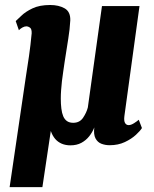

<svg xmlns="http://www.w3.org/2000/svg" viewBox="-20 -586 630 788"><path d="M154 182H19.5L72 -175Q78.5 -222.5 85.5 -266.8Q92.5 -311 99 -355.8Q105.5 -400.5 110 -449.5Q110.5 -467.5 102.8 -472.8Q95 -478 89 -478Q80.5 -478 71.8 -473Q63 -468 57.5 -462L44.5 -499.5Q51.5 -505.5 67.8 -521.5Q84 -537.5 113 -551.5Q142 -565.5 186 -565.5Q221 -565.5 245.2 -551.8Q269.5 -538 268.5 -502.5Q266.5 -465.5 260.2 -427.2Q254 -389 245.5 -333.5Q242.5 -312.5 239.5 -292.2Q236.5 -272 234.2 -253Q232 -234 230.8 -216Q229.5 -198 229.5 -181.5Q229.5 -159 231.8 -140.5Q234 -122 239.5 -109Q245 -96 255 -89Q265 -82 280.5 -82Q307 -82 321 -102.8Q335 -123.5 340.5 -145L398.5 -561H552.5L490.5 -109.5Q488 -90 493.2 -81.2Q498.5 -72.5 508 -72.5Q518 -72.5 530.8 -80.8Q543.5 -89 549.5 -94.5L562.5 -60.5Q556 -49.5 538 -32.8Q520 -16 492.5 -3Q465 10 430 10Q412 10 396.2 4Q380.5 -2 372 -18Q363.5 -34 367 -63Q359.5 -43.5 346.2 -26.8Q333 -10 314 0.2Q295 10.5 269 10.5Q249.5 10.5 233.5 3.8Q217.5 -3 206.2 -16.2Q195 -29.5 188.5 -48.5Z"/></svg>

Font: Merriweather 24pt SemiCondensed Black
Style: Italic
Weight: 900
Width: 4
Italic angle: -7.8°
Designer: Eben Sorkin
Foundry: Eben Sorkin
Version: Version 2.101